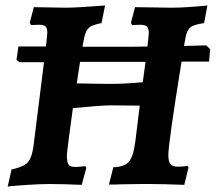

<svg xmlns="http://www.w3.org/2000/svg" viewBox="-20 -669 784 698"><path d="M640 -445Q592 -148 592 -106Q592 -82 599.5 -72.5Q607 -63 626 -63Q647 -63 662 -66Q663 -64 664 -62.5Q665 -61 665 -59L650 3Q569 0 531 0H491L423 1Q404 2 376 2L392 -61Q432 -62 448.5 -81Q465 -100 472 -155L488 -285L383 -286Q363 -286 326 -283Q289 -280 245 -276L230 -165L227 -140Q223 -112 223 -101Q223 -93 224 -90Q225 -74 231.5 -68Q238 -62 254 -62Q266 -62 290 -65L294 -59L277 3Q208 0 162 0Q128 0 81 3Q34 6 8 9L22 -53Q54 -60 69.5 -69.5Q85 -79 92.5 -98.5Q100 -118 104 -156L140 -443H50L40 -452L47 -500H147L150 -527Q152 -545 152 -550Q152 -567 145.5 -573Q139 -579 122 -579L93 -578L88 -586L103 -643L218 -641Q258 -641 362 -649L349 -585Q323 -580 311 -573.5Q299 -567 293 -553.5Q287 -540 282 -511L280 -499H418Q482 -499 516 -500L519 -527Q521 -543 521 -549Q521 -566 514 -572.5Q507 -579 490 -579L460 -578L456 -586L471 -643L604 -641Q652 -641 734 -649L722 -585Q685 -580 672 -569.5Q659 -559 654 -530L649 -502L730 -504L744 -490L740 -445ZM509 -444H394H271L259 -366Q343 -364 383 -364Q430 -364 499 -370Z"/></svg>

Font: Alegreya
Style: Bold Italic
Weight: 700
Italic angle: -7°
Designer: Juan Pablo del Peral
Foundry: Huerta Tipografica
Version: Version 2.007; ttfautohint (v1.6)